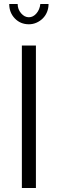

<svg xmlns="http://www.w3.org/2000/svg" viewBox="-20 -937 288 957"><path d="M89 0V-710H159V0ZM124 -851Q145 -851 161.5 -870Q178 -889 181 -917H222Q222 -896 214.5 -877.5Q207 -859 193.5 -845.5Q180 -832 162 -824Q144 -816 124 -816Q82 -816 54 -845Q26 -874 26 -917H68Q68 -891 85 -871Q102 -851 124 -851Z"/></svg>

Font: IngvarSans
Style: Regular
Weight: 400
Version: Version 1.000